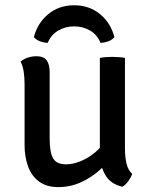

<svg xmlns="http://www.w3.org/2000/svg" viewBox="-20 -718 587 746"><path d="M465.5 -139.5Q465.5 -110 471.2 -83.8Q477 -57.5 493.5 -42.5Q489.5 -29.5 479 -14.8Q468.5 0 455.5 7.5Q408.5 -3 388.2 -39.8Q368 -76.5 368 -123V-493Q388 -497 416.5 -497Q444.5 -497 465.5 -493ZM75.5 -389.5Q75.5 -415.5 72.2 -438.5Q69 -461.5 60 -478.5Q70.5 -488 87 -493.8Q103.5 -499.5 121.5 -499.5Q149.5 -499.5 161.2 -483.8Q173 -468 173 -437V-178.5Q173 -126.5 186.2 -103Q199.5 -79.5 237.5 -79.5Q263.5 -79.5 293.5 -91.8Q323.5 -104 350.2 -126.5Q377 -149 393 -178.5V-83.5Q360 -44.5 310.8 -17.8Q261.5 9 207 9Q160.5 9 131.5 -12.8Q102.5 -34.5 89 -71.5Q75.5 -108.5 75.5 -153.5ZM424.5 -574Q416 -563 400.8 -557.5Q385.5 -552 370.5 -551.5Q358 -582.5 330.5 -599Q303 -615.5 268 -615.5Q233.5 -615.5 205.8 -599Q178 -582.5 165.5 -551.5Q150.5 -552 135.5 -557.5Q120.5 -563 111.5 -574Q126.5 -629.5 168 -663.5Q209.5 -697.5 268 -697.5Q326.5 -697.5 368.2 -663.5Q410 -629.5 424.5 -574Z"/></svg>

Font: Signika Negative Light
Style: Regular
Weight: 400
Version: Version 2.001